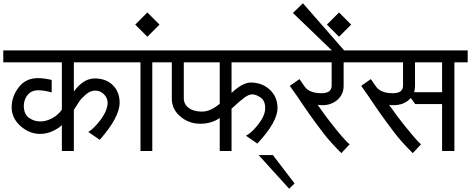

<svg xmlns="http://www.w3.org/2000/svg" viewBox="-30 -920 2870 1170"><path d="M347 -252V-540H-10V-613H759V-540H420V-362Q478 -442 547 -442Q616 -442 657.5 -401Q699 -360 699 -294Q699 -206 578 -68L508 -116Q539 -133 581 -187.5Q623 -242 626 -291Q626 -324 603 -346Q580 -368 550.5 -368Q521 -368 493.5 -344.5Q466 -321 452.5 -301Q439 -281 420 -250V0H347V-158Q330 -140 293 -122Q256 -104 214 -104Q149 -104 95 -152Q41 -200 41 -266Q41 -332 84 -388Q127 -444 201 -444Q236 -444 285 -433V-357Q238 -370 201 -370Q164 -370 140.5 -344Q117 -318 115 -277Q115 -225 146 -202.5Q177 -180 215 -180Q253 -180 289 -200Q325 -220 347 -252Z M985 -540H898V0H826V-540H739V-613H985Z M868 -844 942 -770 868 -696 794 -770Z M1090 -322Q1090 -285 1119.5 -262.5Q1149 -240 1201 -240Q1253 -240 1309 -288V-540H1090ZM1309 -201Q1259 -166 1190 -166Q1121 -166 1069 -210Q1017 -254 1017 -318V-540H965V-613H1718V-540H1381V-354Q1449 -417 1498 -417Q1567 -417 1614 -373.5Q1661 -330 1661 -262Q1661 -176 1538 -45L1469 -93Q1503 -110 1544.5 -163Q1586 -216 1586 -261.5Q1586 -307 1557.5 -326Q1529 -345 1508 -345Q1487 -345 1460.5 -326Q1434 -307 1381 -258V0H1309Z M1765 198 1732 230 1546 25H1633Z M2064 -396Q2064 -345 2026.5 -312Q1989 -279 1935 -279Q1926 -279 1906 -281Q1964 -197 2024.5 -123.5Q2085 -50 2101 -41L2050 13Q1978 -59 1940.5 -109Q1903 -159 1893.5 -171.5Q1884 -184 1859.5 -218.5Q1835 -253 1825 -268Q1781 -334 1736 -397L1795 -438L1826 -393Q1855 -352 1929 -352Q1991 -352 1991 -398V-540H1698V-613H2153V-540H2064Z M2067 -613H1992L1755 -841L1816 -900Z M2036 -844 2110 -770 2036 -696 1962 -770Z M2664 -358V-540H2499V-396Q2499 -381 2494 -358ZM2820 -540H2739V0H2664V-286H2500L2473 -323Q2435 -279 2367 -279Q2351 -279 2341 -281Q2392 -208 2440 -149Q2522 -48 2536 -41L2485 13Q2413 -59 2375.5 -109Q2338 -159 2328.5 -171.5Q2319 -184 2294.5 -218.5Q2270 -253 2260 -268Q2216 -334 2171 -397L2230 -438L2261 -393Q2290 -352 2364 -352Q2426 -352 2426 -398V-540H2133V-613H2820Z"/></svg>

Font: Autonym
Style: Regular
Weight: 500
Version: Version 1.0.20131126